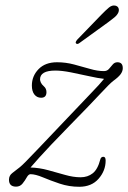

<svg xmlns="http://www.w3.org/2000/svg" viewBox="-20 -690 478 717"><path d="M374.5 -90.5Q374.5 -52.5 348.2 -22.5Q322 7.5 276 7.5Q238 7.5 203 -4.2Q168 -16 140 -27.8Q112 -39.5 94 -39.5Q86.5 -39.5 80 -27.8Q73.5 -16 64.2 -4.5Q55 7 40 7Q13.5 7 13.5 -19Q13.5 -34.5 26.2 -44Q39 -53.5 54.5 -66Q62 -72 76.8 -87Q91.5 -102 125 -137Q158.5 -172 221 -238Q284.5 -305.5 319.2 -341.2Q354 -377 368.5 -395.5Q346 -398 312.5 -405.5Q279 -413 244.8 -419.8Q210.5 -426.5 187 -426.5Q129.5 -426.5 129.5 -393.5Q129.5 -389 132.5 -382Q135.5 -375 143.5 -368Q153.5 -359.5 153.5 -346Q153.5 -325 133.5 -325Q118 -325 108.5 -337Q99 -349 99 -370.5Q99 -406 124 -431.8Q149 -457.5 193 -457.5Q225.5 -457.5 256.5 -449.2Q287.5 -441 315.8 -432.8Q344 -424.5 368 -424.5Q380 -424.5 387 -432.8Q394 -441 401 -449.2Q408 -457.5 418.5 -457.5Q438.5 -457.5 438.5 -435.5Q438.5 -424 430.5 -413Q422.5 -402 402.5 -387.5Q391 -379 354.2 -339.5Q317.5 -300 242 -223Q199 -179 172 -150.5Q145 -122 127.2 -102.2Q109.5 -82.5 94 -64.5Q127 -63.5 159.8 -54.5Q192.5 -45.5 223.2 -36.8Q254 -28 281 -28Q307.5 -28 326.2 -42.8Q345 -57.5 354.5 -94.5Q357 -104.5 366 -104.5Q374.5 -104.5 374.5 -90.5ZM357.5 -634Q375 -652 386.8 -661.8Q398.5 -671.5 410.5 -669Q419.5 -667 422.5 -659.8Q425.5 -652.5 422 -643.5Q418 -634 407.5 -625.2Q397 -616.5 384 -607L275.5 -528.5Q268 -523.5 264 -528Q261.5 -530.5 263.5 -534.5Q265.5 -538.5 268.5 -542Z"/></svg>

Font: Fraunces 9pt SuperSoft Thin
Style: Italic
Weight: 100
Italic angle: -16°
Version: Version 1.000;[0bf87f6ff]